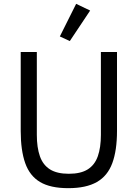

<svg xmlns="http://www.w3.org/2000/svg" viewBox="-20 -969 718 1001"><path d="M88 -698H172V-266Q172 -200 188 -154.5Q204 -109 240.5 -86Q277 -63 339 -63Q401 -63 437.5 -86Q474 -109 490 -154.5Q506 -200 506 -266V-698H590V-286Q590 -185 565.5 -118.5Q541 -52 485 -20Q429 12 336 12Q243 12 189 -20Q135 -52 111.5 -118.5Q88 -185 88 -286ZM450 -914 344 -755 292 -779 377 -949Z"/></svg>

Font: IBM Plex Sans Var
Style: Regular
Weight: 400
Designer: Mike Abbink, Paul van der Laan, Pieter van Rosmalen
Foundry: Bold Monday
Version: Version 3.000